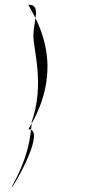

<svg xmlns="http://www.w3.org/2000/svg" viewBox="-20 -710 364 817"><path d="M30 87C30 97 166 -134 112 -158C97 -15 30 77 30 87ZM102 -160C106 -160 109 -159 112 -158L115 -185C106 -169 100 -160 102 -160ZM102 -690C98 -690 113 -669 131 -633C136 -665 135 -690 102 -690ZM115 -185C138 -226 182 -313 182 -426C182 -514 154 -586 131 -633C128 -610 122 -583 122 -558C122 -498 171 -352 115 -192Z"/></svg>

Font: Ampere
Style: SCCnd
Weight: 400
Version: Version 1